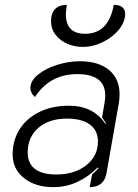

<svg xmlns="http://www.w3.org/2000/svg" viewBox="-20 -761 566 790"><path d="M32 -126Q32 -184 61 -229.5Q90 -275 142.5 -300.5Q195 -326 263 -326Q364 -326 413 -252L416 -254Q405 -271 400 -278L410 -337Q413 -354 413 -368Q413 -456 298 -456Q185 -456 124 -362Q115 -369 110 -379Q105 -389 105 -399Q105 -428 136 -453.5Q167 -479 214.5 -494Q262 -509 309 -509Q385 -509 428.5 -473Q472 -437 472 -373Q472 -355 469 -337L418 -47Q407 9 349 9L359 -43Q380 -62 385 -69L382 -72Q346 -35 299.5 -13Q253 9 199 9Q126 9 79 -28Q32 -65 32 -126ZM383 -179Q383 -224 350 -248.5Q317 -273 255 -273Q182 -273 138 -235Q94 -197 94 -134Q94 -89 123.5 -66Q153 -43 211 -43Q287 -43 335 -81Q383 -119 383 -179ZM190 -674Q190 -707 207 -724Q224 -741 255 -741Q251 -713 251 -703Q251 -622 330 -622Q427 -622 448 -741Q472 -741 483.5 -731Q495 -721 495 -704Q495 -671 469.5 -639.5Q444 -608 403.5 -588Q363 -568 320 -568Q288 -568 258 -580.5Q228 -593 209 -617.5Q190 -642 190 -674Z"/></svg>

Font: K2D ExtraLight
Style: Italic
Weight: 275
Italic angle: -10°
Designer: Katatrad Aksorn Co.,Ltd.
Foundry: Cadson Demak Co.,Ltd.
Version: Version 1.000; ttfautohint (v1.6)